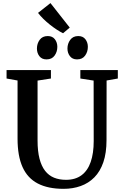

<svg xmlns="http://www.w3.org/2000/svg" viewBox="-20 -1186 778 1214"><path d="M382 8Q283.5 8 218.8 -25.8Q154 -59.5 122.5 -129.8Q91 -200 91 -309V-677L21.5 -689.5V-743H302V-689.5L217.5 -676.5V-297.5Q217.5 -230 229.8 -182.8Q242 -135.5 265.2 -105.8Q288.5 -76 321.8 -62.5Q355 -49 397.5 -49Q456.5 -49 495.5 -78Q534.5 -107 553.5 -162Q572.5 -217 572.5 -294L572 -676.5L488 -689.5V-743H725V-689.5L654 -677L653.5 -300Q653.5 -219 633.5 -160.5Q613.5 -102 576.8 -64.8Q540 -27.5 490.2 -9.8Q440.5 8 382 8ZM273.5 -810.5Q244.5 -810.5 229 -830.8Q213.5 -851 213.5 -879Q213.5 -910 230.8 -934Q248 -958 281.5 -958H282.5Q311.5 -958 327 -937.8Q342.5 -917.5 342.5 -890Q342.5 -858.5 325.2 -834.5Q308 -810.5 274.5 -810.5ZM466.5 -810.5Q438 -810.5 422.2 -830.8Q406.5 -851 406.5 -879Q406.5 -910 424 -934Q441.5 -958 474.5 -958H475.5Q504.5 -958 520 -937.8Q535.5 -917.5 535.5 -890Q535.5 -858.5 518.2 -834.5Q501 -810.5 467.5 -810.5ZM378.5 -976Q360.5 -984.5 338.8 -998.8Q317 -1013 295 -1030.5Q273 -1048 253.5 -1067.2Q234 -1086.5 220.5 -1104.5L299 -1166.5L421 -1011.5L379 -976Z"/></svg>

Font: Merriweather 24pt SemiBold
Style: Regular
Weight: 600
Designer: Eben Sorkin
Foundry: Eben Sorkin
Version: Version 2.100